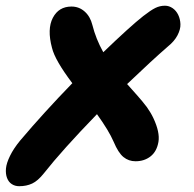

<svg xmlns="http://www.w3.org/2000/svg" viewBox="-23 -620 676 669"><path d="M43.9 28.8Q29.3 28.8 18.1 21.5Q6.8 14.2 1.5 0Q-3.9 -14.2 -2.2 -33Q-0.5 -51.8 12 -77.1Q24.4 -102.5 46.9 -129.9Q129.9 -228 229 -330.1Q168.5 -410.2 158.2 -453.1Q140.6 -518.6 161.1 -557.9Q181.6 -597.2 226.1 -597.2Q252.4 -597.2 272 -579.8Q291.5 -562.5 298.8 -533.2Q311 -484.4 336.9 -438Q430.7 -528.3 476.1 -564Q502.4 -584.5 518.3 -592.3Q534.2 -600.1 551.8 -600.1Q565.9 -600.1 578.4 -591.6Q590.8 -583 597.9 -568.4Q605 -553.7 605.7 -535.9Q606.4 -518.1 595.5 -497.1Q584.5 -476.1 562 -458Q506.3 -409.7 419.9 -327.1Q424.8 -321.8 438.2 -306.6Q451.7 -291.5 457 -285.4Q462.4 -279.3 472.7 -267.1Q482.9 -254.9 488.5 -247.1Q494.1 -239.3 500.5 -228.8Q506.8 -218.3 511.2 -209Q534.7 -159.2 529.1 -125.7Q523.4 -92.3 501.7 -75.2Q480 -58.1 449.2 -58.1Q425.3 -58.1 407.2 -72.8Q389.2 -87.4 373 -126Q356.4 -164.6 314.9 -222.2Q192.9 -96.2 129.9 -16.1Q108.9 10.3 89.1 19.5Q69.3 28.8 43.9 28.8Z"/></svg>

Font: Shantell Sans Irregular
Style: Italic
Weight: 600
Italic angle: -11.31°
Designer: Stephen Nixon, Anya Danilova, Shantell Martin
Foundry: Arrow Type
Version: Version 1.006;[9816181b4]